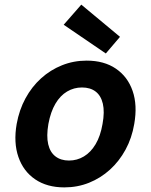

<svg xmlns="http://www.w3.org/2000/svg" viewBox="-20 -801 655 833"><path d="M259 12Q184.2 12 132.7 -22.9Q81.3 -57.8 59.8 -120.1Q38.3 -182.3 52.3 -263Q63.3 -324.2 90.6 -374.4Q117.9 -424.7 158.3 -461.2Q198.7 -497.8 249.2 -517.9Q299.6 -538 355.8 -538Q431.6 -538 482.8 -503.1Q534.1 -468.2 555.4 -406.4Q576.8 -344.7 562.4 -263Q552 -201.8 524.6 -151.6Q497.2 -101.3 456.9 -64.8Q416.5 -28.2 366.3 -8.1Q316.1 12 259 12ZM279.2 -104.5Q314.6 -104.5 344.2 -122.4Q373.8 -140.2 394.8 -175.4Q415.8 -210.7 424.8 -263Q434.5 -315.8 426.2 -351.1Q417.9 -386.4 394.7 -403.9Q371.6 -421.5 335.6 -421.5Q300.6 -421.5 271 -403.9Q241.4 -386.4 220.5 -351.1Q199.6 -315.8 189.9 -263Q180.9 -210.7 189.1 -175.4Q197.3 -140.2 220.7 -122.4Q244.1 -104.5 279.2 -104.5ZM439.1 -569 256.3 -693.6 332.7 -780.9 500.6 -641.2Z"/></svg>

Font: DM Sans 9pt
Style: Italic
Weight: 400
Italic angle: -10°
Designer: Colophon Foundry, Jonny Pinhorn
Foundry: Colophon Foundry
Version: Version 4.004